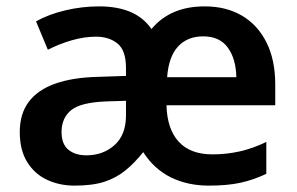

<svg xmlns="http://www.w3.org/2000/svg" viewBox="-20 -572 931 602"><path d="M622 -552Q689 -552 738.5 -523Q788 -494 815.5 -439Q843 -384 843 -307V-242H502Q504 -167 540.5 -127.5Q577 -88 646 -88Q691 -88 732.5 -97.5Q774 -107 815 -127V-27Q775 -8 734 1Q693 10 635 10Q568 10 515.5 -16Q463 -42 429 -95Q402 -61 373 -37.5Q344 -14 307 -2Q270 10 214 10Q167 10 128 -8Q89 -26 65.5 -63.5Q42 -101 42 -158Q42 -215 70 -252.5Q98 -290 152.5 -309.5Q207 -329 286 -331L375 -334V-359Q375 -414 348.5 -435.5Q322 -457 281 -457Q244 -457 204.5 -445.5Q165 -434 130 -416L93 -505Q132 -527 184.5 -539.5Q237 -552 291 -552Q347 -552 388 -535Q429 -518 455 -481Q484 -516 525.5 -534Q567 -552 622 -552ZM313 -254Q233 -251 203 -226.5Q173 -202 173 -158Q173 -120 194.5 -102.5Q216 -85 251 -85Q303 -85 339 -117Q375 -149 375 -210V-256ZM617 -458Q568 -458 538.5 -426.5Q509 -395 504 -330H721Q720 -387 694.5 -422.5Q669 -458 617 -458Z"/></svg>

Font: Noto Sans Symbols SemiBold
Style: Regular
Weight: 600
Version: Version 2.002